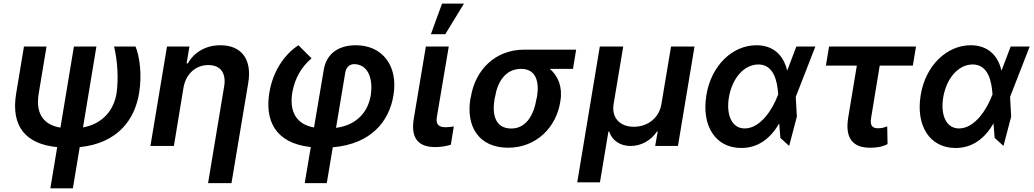

<svg xmlns="http://www.w3.org/2000/svg" viewBox="-20 -801 5675 1054"><path d="M111.5 -545.5 68.9 -289.1C37.3 -100.9 128.2 -9.2 294 6.7L256.4 233H380L417.6 6.7C627.1 -14.6 719.8 -145.6 743.3 -288.4C760.3 -390.3 747.2 -487.9 724.1 -545.5H606.2C625 -468.4 631.4 -369.3 619.7 -288.4C605.5 -200.6 547.6 -121.8 435.7 -101.6L509.2 -545.5H385.7L311.8 -100.5C228.3 -114 172.6 -167.6 192.5 -287.6L235.4 -545.5Z M987.2 -319.6C1001.1 -398.4 1056.8 -443.9 1123.6 -443.9C1190.3 -443.9 1222.7 -399.9 1210.6 -327.4L1122.2 204.5H1250.7L1343 -347.3C1364.3 -478.3 1302.9 -552.6 1190.3 -552.6C1108.7 -552.6 1045.5 -513.8 1011 -452.8H1004.3L1019.9 -545.5H896.7L805.8 0H934.7Z M1686.1 6.4 1652.7 204.5H1773.8L1806.8 7.5C2020.6 -10.7 2117.2 -138.1 2139.9 -277.7C2166.9 -440 2078.8 -552.6 1933.6 -552.6C1837.4 -552.6 1771.3 -505.7 1757.1 -416.5L1703.8 -101.2C1596.2 -120.4 1569.6 -201.3 1584.5 -293C1599.1 -373.2 1634.9 -433.6 1690.3 -480.8L1618.3 -552.6C1539.8 -501.4 1477.6 -408.4 1458.8 -293C1434.3 -146.3 1484.7 -15.6 1686.1 6.4ZM1824.6 -99.1 1875.4 -402.7C1879.6 -429.7 1897.7 -448.9 1923.7 -448.9C1997.2 -448.9 2029.8 -374.3 2015.3 -277.7C2000.7 -190 1941.8 -114.7 1824.6 -99.1Z M2317.8 -545.5 2251.1 -147C2233.7 -36.2 2282.3 6.4 2368.6 6.4C2402 6.4 2431.8 0.7 2454.9 -6.4L2471.2 -106.9C2459.9 -105.1 2442.5 -102.6 2427.9 -102.6C2393.1 -102.6 2370.7 -112.9 2378.2 -158.7L2443.5 -545.5ZM2345.5 -613.3H2424.4L2527 -781.2H2406.6Z M2565 -269.9 2562.1 -258.5C2537.6 -105.8 2609 9.9 2769.5 9.9C2925.1 9.9 3032.7 -103 3055 -238.6L3056.5 -248.6C3068.9 -321.7 3044.4 -383.9 2998.2 -422.9H3125.4L3142.8 -528.4H2857.6C2698.2 -528.4 2589.1 -416.9 2565 -269.9ZM2695 -258.5 2697.8 -269.9C2711.3 -352.3 2755.7 -422.9 2840.2 -422.9C2922.9 -422.9 2941.4 -352.3 2927.9 -269.9L2925.1 -258.5C2910.5 -169.4 2868.3 -95.5 2786.9 -95.5C2699.9 -95.5 2680 -169.4 2695 -258.5Z M3148.8 199.9H3273.4L3320 -78.8H3324.2C3340.2 -28.8 3385.7 0.4 3441.4 0.4C3498.6 0.4 3552.9 -28.8 3586.3 -78.8H3590.6L3576.7 0H3701.7L3792.6 -545.5H3663.7L3610.8 -229.4C3599.1 -155.9 3538 -105.1 3459.5 -105.1C3381.4 -105.1 3336.6 -155.9 3348.4 -229.4L3401.3 -545.5H3272.7Z M4047.9 11.4C4143.1 12.1 4211.6 -43.7 4257.5 -123.6L4263.8 -44L4312.1 0L4354.4 -160.5L4348.4 -269.2L4456 -545.5H4351.6L4302.9 -417.3L4300.8 -414.1C4282.3 -495.4 4227.6 -552.6 4132.1 -552.6C4001.1 -552.6 3884.2 -441.1 3858 -280.2C3829.5 -110.1 3907.7 10.7 4047.9 11.4ZM3981.2 -265.6C3998.9 -371.1 4063.9 -447.1 4143.5 -447.1C4229 -447.1 4247.2 -351.6 4251.4 -288.4L4252.1 -283.4L4248.9 -275.2C4222.7 -206 4157 -95.9 4067.8 -95.9C3998.9 -95.9 3965.6 -167.6 3981.2 -265.6Z M5008.5 -545.5H4531.2L4513.8 -440.7H4683.6L4636.4 -156.2C4617.5 -41.9 4661.9 9.9 4755.7 9.9C4791.5 9.9 4818.9 6.4 4852.3 -9.9L4850.5 -106.9C4835.9 -101.9 4821.7 -96.9 4801.5 -96.9C4774.9 -96.9 4753.6 -104.8 4762.1 -154.1L4809.3 -440.7H4991.1Z M5224.4 11.4C5319.6 12.1 5388.1 -43.7 5433.9 -123.6L5440.3 -44L5488.6 0L5530.9 -160.5L5524.9 -269.2L5632.5 -545.5H5528.1L5479.4 -417.3L5477.3 -414.1C5458.8 -495.4 5404.1 -552.6 5308.6 -552.6C5177.6 -552.6 5060.7 -441.1 5034.4 -280.2C5006 -110.1 5084.2 10.7 5224.4 11.4ZM5157.7 -265.6C5175.4 -371.1 5240.4 -447.1 5320 -447.1C5405.5 -447.1 5423.7 -351.6 5427.9 -288.4L5428.6 -283.4L5425.4 -275.2C5399.1 -206 5333.5 -95.9 5244.3 -95.9C5175.4 -95.9 5142 -167.6 5157.7 -265.6Z"/></svg>

Font: Margiela Sans Semi Bold
Style: Italic
Weight: 600
Italic angle: -9.39999°
Designer: Stefan Endress, Andreas Faust
Version: Version 1.100;FEAKit 1.0